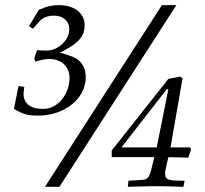

<svg xmlns="http://www.w3.org/2000/svg" viewBox="-20 -720 790 740"><path d="M33.7 -300.3 51.3 -388.2 73.7 -385.3Q70.8 -367.7 70.8 -357.9Q70.8 -331.5 89.4 -315.9Q107.9 -300.3 146 -300.3Q170.4 -300.3 189.2 -311.5Q208 -322.8 221.2 -340.1Q234.4 -357.4 241.2 -378.4Q248 -399.4 248 -419.4Q248 -435.5 242.4 -449Q236.8 -462.4 226.6 -472.2Q216.3 -481.9 201.7 -487.3Q187 -492.7 168.9 -492.7Q149.4 -492.7 116.2 -482.4L112.3 -496.6L123 -526.4L157.2 -524.9Q174.8 -524.9 191.2 -531.7Q207.5 -538.6 220 -550.3Q232.4 -562 239.7 -577.1Q247.1 -592.3 247.1 -608.4Q247.1 -630.4 231 -645Q214.8 -659.7 187 -659.7Q160.6 -659.7 142.1 -647Q133.3 -641.1 107.4 -609.4L91.8 -619.1L129.9 -682.1Q154.8 -692.9 171.4 -696.5Q188 -700.2 205.6 -700.2Q230 -700.2 248.8 -694.3Q267.6 -688.5 280.3 -678Q293 -667.5 299.6 -653.1Q306.2 -638.7 306.2 -621.6Q306.2 -607.9 302.2 -595.2Q298.3 -582.5 288.1 -570.1Q277.8 -557.6 259.3 -544.7Q240.7 -531.7 211.4 -517.1Q256.3 -504.4 272.5 -495.1Q289.1 -485.8 299.8 -467.3Q310.5 -448.7 310.5 -421.9Q310.5 -393.6 297.4 -366.9Q284.2 -340.3 260 -319.8Q235.8 -299.3 201.4 -286.9Q167 -274.4 124 -274.4Q111.8 -274.4 101.3 -275.4Q90.8 -276.4 80.6 -279.1Q70.3 -281.7 59.1 -286.9Q47.9 -292 33.7 -300.3ZM153.3 0 604 -700.2H659.7L209 0ZM472.7 0 475.1 -23.4Q531.2 -26.4 532.2 -26.9Q546.9 -29.3 553 -39.6Q559.1 -49.8 563.5 -68.4L574.7 -114.3H410.6V-140.1L628.9 -416L674.8 -424.8L683.6 -418L637.2 -151.9H713.4L716.3 -143.6L705.6 -112.3Q700.7 -112.8 681.6 -113Q662.6 -113.3 628.9 -114.3L622.6 -86.9Q619.6 -74.2 617.9 -64.9Q616.2 -55.7 616.2 -49.8Q616.2 -41 619.4 -35.9Q622.6 -30.8 630.9 -27.8Q639.2 -24.9 653.8 -24.2Q668.5 -23.4 691.4 -23.4L687 0Q657.7 -1 632.6 -1.7Q607.4 -2.4 585 -2.4Q563 -2.4 535.4 -1.7Q507.8 -1 472.7 0ZM448.2 -151.9H584L628.9 -376H622.6Z"/></svg>

Font: XB Kayhan
Style: Italic
Weight: 400
Italic angle: -12°
Designer: Behnam
Foundry: Irmug
Version: Version 7.300 2009